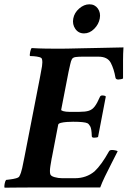

<svg xmlns="http://www.w3.org/2000/svg" viewBox="-29 -868 607 891"><path d="M311 -782Q316 -809 338.5 -828.5Q361 -848 386 -848Q411 -848 425 -828.5Q439 -809 434 -782Q429 -755 408 -734Q387 -713 361 -713Q335 -713 320.5 -734Q306 -755 311 -782ZM247 -642Q258 -642 286.5 -642.5Q315 -643 352 -644Q389 -645 427 -645.5Q465 -646 496.5 -647Q528 -648 544 -648Q542 -618 542 -588.5Q542 -559 542 -531Q542 -524 542 -517Q542 -510 542 -504Q540 -502 532.5 -500.5Q525 -499 520 -499Q509 -499 507 -507Q500 -548 485 -576.5Q470 -605 428 -605H353Q337 -605 323.5 -603.5Q310 -602 305 -594Q300 -585 297 -570Q294 -555 289 -534L255 -359Q254 -355 265.5 -352Q277 -349 292 -349H340Q367 -349 383 -354Q399 -359 410.5 -374Q422 -389 434 -417Q437 -425 445 -425Q459 -425 462 -420L426 -232Q425 -231 419 -230Q413 -229 408 -229Q397 -229 397 -236Q396 -271 389.5 -282Q383 -293 377 -296Q363 -303 310 -303Q298 -303 282 -302Q266 -301 254 -298Q242 -295 241 -289L212 -138Q212 -137 211 -134Q209 -123 205 -98.5Q201 -74 204 -61Q206 -51 224 -46Q242 -41 259 -41H319Q345 -41 368 -49Q391 -57 410 -73Q442 -103 477 -166Q480 -172 491 -172Q498 -172 507 -170Q516 -168 517 -166Q504 -140 488 -109Q472 -78 458 -49Q444 -20 436 2H117Q70 2 35.5 2.5Q1 3 -8 3Q-10 -2 -7.5 -15Q-5 -28 -1 -33Q5 -34 18.5 -35.5Q32 -37 45 -40.5Q58 -44 61 -50Q69 -65 74 -88Q79 -111 85 -142L155 -501Q156 -505 156.5 -509Q157 -513 158 -517Q163 -542 166 -561Q169 -580 166 -593Q165 -600 153.5 -603Q142 -606 129 -607Q116 -608 110 -608Q108 -613 111 -627Q114 -641 118 -645Q148 -643 183.5 -642.5Q219 -642 247 -642Z"/></svg>

Font: Amiri
Style: Bold Italic
Weight: 700
Italic angle: 10°
Designer: Khaled Hosny
Version: Version 0.113